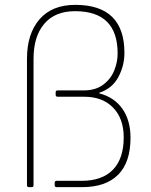

<svg xmlns="http://www.w3.org/2000/svg" viewBox="-20 -770 621 790"><path d="M91 -8V-528Q91 -631 142.5 -690.5Q194 -750 290 -750Q492 -750 492 -552Q492 -500 467 -453Q442 -406 388 -388V-386Q450 -370 483.5 -322.5Q517 -275 517 -203Q517 -102 466 -51Q415 0 318 0H213Q205 0 205 -8V-18Q205 -26 213 -26H316Q400 -26 444.5 -71.5Q489 -117 489 -205Q489 -282 445.5 -327Q402 -372 326 -372H217Q209 -372 209 -380V-390Q209 -398 217 -398H325Q373 -398 404.5 -421.5Q436 -445 450 -480Q464 -515 464 -550Q464 -724 289 -724Q206 -724 162 -672Q118 -620 118 -528V-8Q118 0 110 0H99Q91 0 91 -8Z"/></svg>

Font: YamahaIndonesia935. App Thin
Style: Regular
Weight: 100
Designer: Dalton Maag Ltd
Foundry: Dalton Maag Ltd
Version: Version 1.002